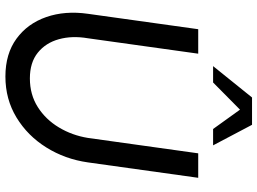

<svg xmlns="http://www.w3.org/2000/svg" viewBox="-141 -798 952 710"><g transform="rotate(90 335.0 -443.0)"><path d="M263 13Q179 13 123 -28Q67 -69 43 -138.2Q19 -207.5 31 -292L88 -700H178.5L121.5 -292Q111.5 -233.5 125 -184.8Q138.5 -136 174.8 -106.8Q211 -77.5 270 -77.5Q330 -77.5 376 -106.8Q422 -136 451.2 -184.8Q480.5 -233.5 490 -292L547 -700H637.5L580.5 -292Q568.5 -207.5 525.2 -138.2Q482 -69 414.5 -28Q347 13 263 13ZM441.5 -899 517.5 -755H457L385.5 -854.5L285 -755H224.5L340.5 -899Z"/></g></svg>

Font: Urbanist Medium
Style: Italic
Weight: 500
Italic angle: -8°
Designer: Corey Hu
Foundry: Corey Hu
Version: Version 1.330; ttfautohint (v1.8.4.7-5d5b)